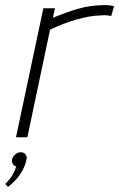

<svg xmlns="http://www.w3.org/2000/svg" viewBox="-24 -532 462 744"><path d="M-4 181 7 192Q13 188 23 179Q33 170 44 157Q55 144 64.5 126Q74 108 79 85Q81 73 74.5 65.5Q68 58 56 58Q45 58 35.5 66Q26 74 23 85Q21 95 25.5 103Q30 111 39 113Q35 127 25 145Q15 163 -4 181ZM407 -470 418 -508Q415 -509 402.5 -511Q390 -513 373 -512Q323 -511 277 -497.5Q231 -484 181 -463L189 -500H144L38 0H82L170 -417Q195 -429 220.5 -439Q246 -449 271 -456Q296 -463 320 -467.5Q344 -472 364 -472Q379 -474 391.5 -472.5Q404 -471 407 -470Z"/></svg>

Font: Advent Pro Light
Style: Italic
Weight: 300
Italic angle: -12°
Version: Version 3.000